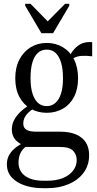

<svg xmlns="http://www.w3.org/2000/svg" viewBox="-20 -751 509 1006"><path d="M197 -577H258L343 -721V-731H321L221 -630H239L140 -731H112V-721ZM463 -456Q429 -460 405.5 -458Q382 -456 367 -447Q352 -438 342 -419L332 -434Q344 -460 357.5 -479Q371 -498 387.5 -510.5Q404 -523 422.5 -527.5Q441 -532 463 -530ZM225 -160Q178 -160 140.5 -181.5Q103 -203 81.5 -243.5Q60 -284 60 -341Q60 -398 82 -439.5Q104 -481 141 -503.5Q178 -526 225 -526Q272 -526 309.5 -503.5Q347 -481 368 -439.5Q389 -398 389 -341Q389 -284 368 -243.5Q347 -203 309.5 -181.5Q272 -160 225 -160ZM225 -195Q251 -195 270 -211.5Q289 -228 299.5 -260Q310 -292 310 -341Q310 -390 300 -423Q290 -456 271.5 -473.5Q253 -491 225 -491Q197 -491 178 -473.5Q159 -456 149.5 -423Q140 -390 140 -341Q140 -293 150.5 -260.5Q161 -228 179.5 -211.5Q198 -195 225 -195ZM206 235Q154 235 111 221Q68 207 42 179Q16 151 16 109Q16 82 29 59.5Q42 37 66.5 19Q91 1 125 -14L139 3Q120 12 105.5 26Q91 40 84 59Q77 78 77 101Q77 129 91 150Q105 171 134.5 183.5Q164 196 208 196H226Q275 196 309.5 182Q344 168 363 143Q382 118 382 88Q382 59 363 39Q344 19 294 19H108L109 13Q87 4 72 -8Q57 -20 49.5 -36.5Q42 -53 42 -73Q42 -98 53 -120Q64 -142 84 -162Q104 -182 132 -199L156 -182Q140 -172 127.5 -160Q115 -148 108.5 -134Q102 -120 102 -103Q102 -81 119 -71Q136 -61 169 -61H295Q345 -61 378.5 -46.5Q412 -32 429.5 -5Q447 22 447 62Q447 115 418 154Q389 193 339 214Q289 235 228 235Z"/></svg>

Font: Roboto Serif 120pt ExtraCondensed
Style: Regular
Weight: 400
Width: 2
Designer: Greg Gazdowicz
Foundry: Commercial Type
Version: Version 1.008